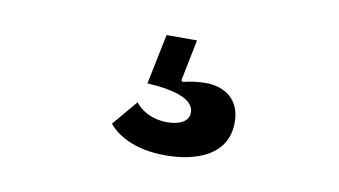

<svg xmlns="http://www.w3.org/2000/svg" viewBox="-39 -100 679 385"><g transform="rotate(10 300.0 92.0)"><path d="M313 211C379 211 439 187 439 122C439 75 407 54 368 54C353 54 337 56 322 60L319 57L336 -27H274L253 75L276 77C336 84 349 102 349 118C349 136 330 145 305 145C275 145 253 132 240 116L197 167C213 187 249 211 313 211Z"/></g></svg>

Font: IBM Plex Devanagari Medium
Style: Regular
Weight: 600
Designer: Mike Abbink, Paul van der Laan, Pieter van Rosmalen, Erin McLaughlin
Foundry: Bold Monday
Version: Version 1.0